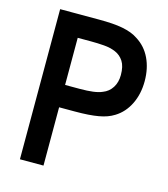

<svg xmlns="http://www.w3.org/2000/svg" viewBox="-110 -826 800 913"><g transform="rotate(15 289.5 -369.5)"><path d="M73 -739H263Q300 -739 329 -737Q358 -735 381 -730.5Q404 -726 423 -719Q442 -712 458 -701Q503 -673 526.5 -624Q550 -575 550 -512Q550 -449 525.5 -399Q501 -349 457 -322Q441 -312 423 -305.5Q405 -299 382.5 -295Q360 -291 331.5 -289Q303 -287 265 -287H189V0H73ZM261 -397Q299 -397 326 -400.5Q353 -404 371 -412Q400 -423 416.5 -449Q433 -475 433 -511Q433 -554 417.5 -578Q402 -602 376.5 -613Q351 -624 319 -626.5Q287 -629 254 -629H189V-397Z"/></g></svg>

Font: Involve SemiBold
Style: Regular
Weight: 600
Designer: Stefan Peev
Foundry: Context Ltd.
Version: Version 1.001